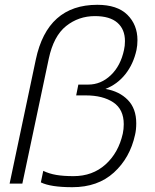

<svg xmlns="http://www.w3.org/2000/svg" viewBox="-20 -764 644 799"><path d="M150 -5 160 -53Q185 -41 214.5 -36Q244 -31 286 -31Q365 -31 419 -79.5Q473 -128 491 -208Q495 -227 495 -247Q495 -309 451.5 -338Q408 -367 337 -367H297L306 -412H347Q400 -412 441 -451Q482 -490 496 -556Q500 -573 500 -593Q500 -642 468.5 -669.5Q437 -697 375 -697Q307 -697 255 -655.5Q203 -614 183 -520L73 0H20L129 -516Q177 -744 385 -744Q468 -744 510 -702.5Q552 -661 552 -597Q552 -575 548 -556Q535 -497 501.5 -455Q468 -413 419 -394Q477 -384 512 -348Q547 -312 547 -251Q547 -224 542 -203Q521 -107 454 -46Q387 15 281 15Q191 15 150 -5Z"/></svg>

Font: Prompt ExtraLight
Style: Italic
Weight: 275
Italic angle: -12°
Designer: Katatrad Team
Foundry: CadsonDemak
Version: Version 1.000